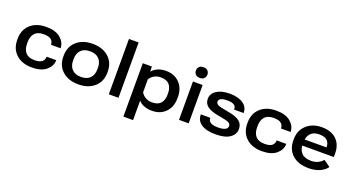

<svg xmlns="http://www.w3.org/2000/svg" viewBox="-57 -1493 4481 2440"><g transform="rotate(20 2184.0 -273.0)"><path d="M40 -251.5Q40 -130.9 119.4 -58.1Q198.7 14.6 333 14.6Q460 14.6 526.9 -42.5Q593.8 -99.6 593.8 -174.3V-178.7H463.9V-174.3Q463.4 -134.3 433.1 -109.4Q402.8 -84.5 332 -84.5Q250.5 -84.5 212.2 -128.7Q173.8 -172.9 173.8 -246.6V-272.5Q173.8 -346.2 212.4 -390.4Q251 -434.6 332.5 -434.6Q402.3 -434.6 432.9 -409.7Q463.4 -384.8 463.9 -344.7V-339.8H594.2L593.8 -346.2Q591.3 -420.4 525.4 -476.8Q459.5 -533.2 333 -533.2Q198.7 -533.2 119.4 -460.7Q40 -388.2 40 -267.1Z M663.1 -251.5Q663.1 -130.9 745.1 -58.1Q827.1 14.6 960.9 14.6Q1094.7 14.6 1176.8 -58.1Q1258.8 -130.9 1258.8 -251.5V-267.1Q1258.8 -387.7 1176.8 -460.4Q1094.7 -533.2 960.9 -533.2Q827.1 -533.2 745.1 -460.4Q663.1 -387.7 663.1 -267.1ZM796.9 -272.5Q796.9 -345.7 839.4 -389.2Q881.8 -432.6 960.9 -432.6Q1040 -432.6 1082.5 -389.2Q1125 -345.7 1125 -272.5V-246.6Q1125 -173.3 1082.8 -129.6Q1040.5 -85.9 960.9 -85.9Q881.3 -85.9 839.1 -129.6Q796.9 -173.3 796.9 -246.6Z M1370.1 0H1501V-748.5H1370.1Z M1641.1 203.1H1772V-60.5Q1797.9 -28.3 1845.5 -9.3Q1893.1 9.8 1956.1 9.8Q2069.3 9.8 2138.4 -62.5Q2207.5 -134.8 2207.5 -251.5V-267.1Q2207.5 -384.3 2137.7 -456.5Q2067.9 -528.8 1953.1 -528.8Q1890.1 -528.8 1840.8 -506.3Q1791.5 -483.9 1768.6 -451.2H1767.1L1763.2 -518.6H1641.1ZM1771 -173.8V-346.7Q1788.1 -378.9 1826.7 -403.6Q1865.2 -428.2 1919.4 -428.2Q1999 -428.2 2036.1 -385.5Q2073.2 -342.8 2073.2 -272.5V-246.6Q2073.2 -175.8 2035.9 -133.3Q1998.5 -90.8 1919.9 -90.8Q1866.2 -90.8 1826.7 -115.7Q1787.1 -140.6 1771 -173.8Z M2319.3 0H2450.2V-518.6H2319.3ZM2306.6 -663.1Q2306.6 -631.8 2326.9 -611.1Q2347.2 -590.3 2384.3 -590.3Q2421.9 -590.3 2442.1 -611.1Q2462.4 -631.8 2462.4 -663.1Q2462.4 -693.8 2442.4 -714.6Q2422.4 -735.4 2384.3 -735.4Q2346.7 -735.4 2326.7 -714.6Q2306.6 -693.8 2306.6 -663.1Z M2556.6 -160.6V-155.3Q2556.6 -75.7 2623.5 -30.5Q2690.4 14.6 2816.4 14.6Q2943.4 14.6 3009.3 -30.8Q3075.2 -76.2 3075.2 -150.9Q3075.2 -218.3 3024.9 -255.9Q2974.6 -293.5 2865.2 -311.5Q2759.8 -328.6 2729.7 -344Q2699.7 -359.4 2699.7 -384.3Q2699.7 -412.1 2726.6 -427Q2753.4 -441.9 2814 -442.4Q2876 -442.4 2904.3 -423.3Q2932.6 -404.3 2932.6 -370.6V-361.8H3061V-368.7Q3061 -443.8 2994.1 -488.8Q2927.2 -533.7 2814 -533.7Q2703.1 -533.7 2637.2 -490.5Q2571.3 -447.3 2571.3 -376.5Q2571.3 -312 2622.8 -274.9Q2674.3 -237.8 2781.7 -219.7Q2887.7 -201.7 2916.3 -186.8Q2944.8 -171.9 2944.8 -142.1Q2944.8 -110.8 2911.4 -94.5Q2877.9 -78.1 2816.4 -78.1Q2755.9 -78.1 2720.7 -96.7Q2685.5 -115.2 2685.1 -153.8V-160.2Z M3150.9 -251.5Q3150.9 -130.9 3230.2 -58.1Q3309.6 14.6 3443.8 14.6Q3570.8 14.6 3637.7 -42.5Q3704.6 -99.6 3704.6 -174.3V-178.7H3574.7V-174.3Q3574.2 -134.3 3543.9 -109.4Q3513.7 -84.5 3442.9 -84.5Q3361.3 -84.5 3323 -128.7Q3284.7 -172.9 3284.7 -246.6V-272.5Q3284.7 -346.2 3323.2 -390.4Q3361.8 -434.6 3443.4 -434.6Q3513.2 -434.6 3543.7 -409.7Q3574.2 -384.8 3574.7 -344.7V-339.8H3705.1L3704.6 -346.2Q3702.1 -420.4 3636.2 -476.8Q3570.3 -533.2 3443.8 -533.2Q3309.6 -533.2 3230.2 -460.7Q3150.9 -388.2 3150.9 -267.1Z M3773.9 -251.5Q3773.9 -132.3 3853.3 -58.8Q3932.6 14.6 4075.2 14.6Q4164.1 14.6 4228.8 -16.4Q4293.5 -47.4 4320.8 -90.3L4231.4 -154.3Q4206.1 -124 4166.5 -104Q4127 -84 4073.7 -84Q3985.4 -84 3943.8 -128.2Q3902.3 -172.4 3902.3 -246.6V-272.5Q3902.3 -347.2 3941.9 -391.8Q3981.4 -436.5 4059.1 -436.5Q4134.3 -436.5 4167.5 -403.8Q4200.7 -371.1 4200.7 -315.4V-311.5H3858.4V-228.5H4330.1V-275.9Q4330.1 -395.5 4259 -464.4Q4188 -533.2 4060.5 -533.2Q3933.6 -533.2 3853.8 -459.7Q3773.9 -386.2 3773.9 -267.1Z"/></g></svg>

Font: Roboto Flex
Style: wght 600 wdth 140 opsz 13.0 GRAD 0.00 slnt 0.00 XTRA 468 XOPQ 96 YOPQ 79 YTLC 514 YTUC 712 YTAS 750 YTDE -203.00 YTFI 738
Weight: 600
Width: 8
Designer: Berlow after Robertson
Foundry: Google
Version: Version 3.100